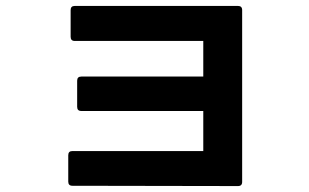

<svg xmlns="http://www.w3.org/2000/svg" viewBox="-20 -614 1040 647"><path d="M224 12Q210 12 210 -2V-91Q210 -105 224 -105H665V-240H254Q240 -240 240 -254V-342Q240 -356 254 -356H665V-476H232Q218 -476 218 -490V-580Q218 -594 232 -594H782Q796 -594 796 -580V-1Q796 13 782 13Z"/></svg>

Font: LINE Seed JP_TTF Bold
Style: Regular
Weight: 700
Designer: LINE & Fontrix & Fontworks
Version: Version 1.009